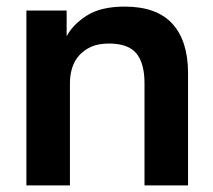

<svg xmlns="http://www.w3.org/2000/svg" viewBox="-20 -562 645 582"><path d="M60 -530H182V-452Q201 -488 243.5 -515Q286 -542 358 -542Q455 -542 502.5 -490Q550 -438 550 -340V0H418V-310Q418 -370 393.5 -400Q369 -430 310 -430Q278 -430 256 -420Q234 -410 219.5 -393.5Q205 -377 198.5 -355.5Q192 -334 192 -310V0H60Z"/></svg>

Font: Golos Text DemiBold
Style: Regular
Weight: 600
Designer: A.Korolkova, Vitaly Kuzmin
Foundry: ParaType Ltd
Version: Version 2.002